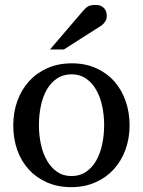

<svg xmlns="http://www.w3.org/2000/svg" viewBox="-20 -753 584 785"><path d="M405.8 -241.2Q405.8 -282.2 397.7 -319.8Q389.6 -357.4 373 -386.2Q356.4 -415 331.5 -432.1Q306.6 -449.2 272.9 -449.2Q238.3 -449.2 212.9 -432.1Q187.5 -415 171.1 -386.2Q154.8 -357.4 147 -319.8Q139.2 -282.2 139.2 -241.2Q139.2 -200.7 147.2 -163.1Q155.3 -125.5 171.9 -96.7Q188.5 -67.9 213.4 -50.5Q238.3 -33.2 272 -33.2Q306.2 -33.2 331.5 -50.3Q356.9 -67.4 373.3 -96.2Q389.6 -125 397.7 -162.6Q405.8 -200.2 405.8 -241.2ZM509.8 -240.2Q509.8 -187 492.9 -140.9Q476.1 -94.7 445.1 -60.8Q414.1 -26.9 369.9 -7.3Q325.7 12.2 271 12.2Q216.3 12.2 172.4 -7.1Q128.4 -26.4 97.7 -60.1Q66.9 -93.8 50.5 -139.9Q34.2 -186 34.2 -240.2Q34.2 -293.5 50.8 -339.8Q67.4 -386.2 98.6 -420.7Q129.9 -455.1 174.1 -474.6Q218.3 -494.1 273.9 -494.1Q329.6 -494.1 373.5 -474.1Q417.5 -454.1 447.8 -419.7Q478 -385.3 493.9 -339.1Q509.8 -293 509.8 -240.2ZM416.5 -688Q416.5 -674.3 409.9 -664.6Q403.3 -654.8 393.6 -647.9L241.2 -550.8H184.6L317.4 -706.1Q323.2 -712.4 328.1 -717.5Q333 -722.7 338.9 -726.1Q344.7 -729.5 352.3 -731.2Q359.9 -732.9 370.6 -732.9Q383.8 -732.9 392.6 -728.8Q401.4 -724.6 406.7 -718.3Q412.1 -711.9 414.3 -703.9Q416.5 -695.8 416.5 -688Z"/></svg>

Font: Charis SIL Afr
Style: Regular
Weight: 400
Foundry: SIL International
Version: Version 5.000